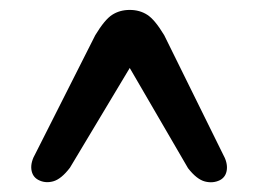

<svg xmlns="http://www.w3.org/2000/svg" viewBox="-20 -735 520 387"><path d="M423.5 -372Q409.5 -365 393 -369.2Q376.5 -373.5 359 -396L241.5 -598L121 -397Q103.5 -374 87.2 -369.5Q71 -365 57 -372.5Q45 -379 43.2 -393.8Q41.5 -408.5 52 -426.5L172 -664Q191 -695.5 206.2 -705.2Q221.5 -715 241.5 -715Q261.5 -715 276.8 -705.2Q292 -695.5 311 -664L429 -425Q439 -407.5 437.2 -393Q435.5 -378.5 423.5 -372Z"/></svg>

Font: Fraunces 9pt S000
Style: Bold
Weight: 700
Version: Version 1.000; ttfautohint (v1.8.3)